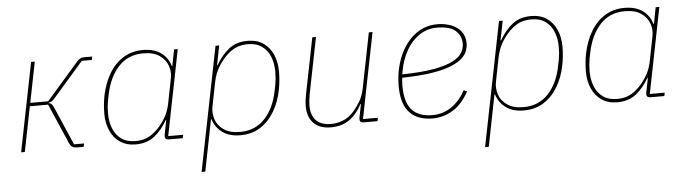

<svg xmlns="http://www.w3.org/2000/svg" viewBox="-46 -704 3882 1089"><g transform="rotate(-5 1895.5 -159.0)"><path d="M53 0 154 -506H175L129 -275H231L415 -486Q426 -498 434.5 -502Q443 -506 455 -506H502L498 -487H441L270 -291Q259 -278 252 -273.5Q245 -269 234 -267L233 -264Q244 -263 250.5 -255.5Q257 -248 264 -231L356 -19H413L409 0H372Q356 0 345.5 -6Q335 -12 328 -28L229 -256H125L74 0Z M973 0H895Q884 0 878 -4.5Q872 -9 872 -19Q872 -24 872.5 -27.5Q873 -31 874 -35L889 -111H886Q855 -56 812 -22Q769 12 705 12Q653 12 616.5 -12.5Q580 -37 561 -80Q542 -123 542 -176Q542 -203 544.5 -229Q547 -255 552 -280Q566 -348 597.5 -402Q629 -456 678 -487Q727 -518 791 -518Q855 -518 894.5 -489Q934 -460 947 -413H950L968 -506H989L892 -19H977ZM705 -7Q737 -7 763 -16Q789 -25 815 -47Q844 -71 871 -111.5Q898 -152 908 -204L936 -346Q943 -380 931 -415Q919 -450 885 -474.5Q851 -499 791 -499Q705 -499 650.5 -440Q596 -381 576 -282L569 -247Q566 -231 564.5 -214Q563 -197 563 -176Q563 -130 578 -91.5Q593 -53 624.5 -30Q656 -7 705 -7Z M1063 200 1204 -506H1225L1203 -395H1206Q1238 -451 1280.5 -484.5Q1323 -518 1387 -518Q1440 -518 1476 -493.5Q1512 -469 1531 -426.5Q1550 -384 1550 -330Q1550 -303 1547.5 -277Q1545 -251 1540 -226Q1527 -158 1495 -104Q1463 -50 1414.5 -19Q1366 12 1301 12Q1237 12 1198 -17.5Q1159 -47 1145 -93H1142L1084 200ZM1301 -7Q1387 -7 1442 -66Q1497 -125 1516 -224L1523 -259Q1526 -276 1527.5 -292.5Q1529 -309 1529 -330Q1529 -377 1514 -415Q1499 -453 1467.5 -476Q1436 -499 1387 -499Q1356 -499 1329.5 -490Q1303 -481 1277 -459Q1248 -435 1221.5 -395Q1195 -355 1184 -302L1156 -160Q1150 -126 1161.5 -91Q1173 -56 1207.5 -31.5Q1242 -7 1301 -7Z M1755 -506H1776L1712 -186Q1709 -170 1707 -151.5Q1705 -133 1705 -123Q1705 -65 1734 -36Q1763 -7 1819 -7Q1853 -7 1887.5 -20.5Q1922 -34 1952 -69Q1969 -89 1987.5 -119Q2006 -149 2015 -194L2077 -506H2098L2001 -19H2086L2082 0H2004Q1993 0 1987 -4.5Q1981 -9 1981 -19Q1981 -24 1981.5 -27.5Q1982 -31 1983 -35L1997 -105H1994Q1964 -48 1921 -18Q1878 12 1816 12Q1752 12 1718 -23Q1684 -58 1684 -120Q1684 -135 1686 -152.5Q1688 -170 1691 -185Z M2395 12Q2310 12 2264.5 -36.5Q2219 -85 2219 -187Q2219 -210 2221 -232Q2223 -254 2227 -275Q2241 -346 2274 -400.5Q2307 -455 2356 -486.5Q2405 -518 2466 -518Q2502 -518 2531 -509.5Q2560 -501 2581 -485Q2602 -469 2613 -446.5Q2624 -424 2624 -395Q2624 -376 2616.5 -354.5Q2609 -333 2587.5 -312.5Q2566 -292 2524 -274.5Q2482 -257 2413.5 -246Q2345 -235 2243 -233Q2242 -226 2241 -211.5Q2240 -197 2240 -189Q2240 -93 2279 -50Q2318 -7 2395 -7Q2457 -7 2505 -40.5Q2553 -74 2584 -132L2603 -124Q2565 -54 2511.5 -21Q2458 12 2395 12ZM2464 -499Q2408 -499 2363.5 -469Q2319 -439 2289.5 -387.5Q2260 -336 2248 -269L2245 -252Q2358 -254 2428 -267Q2498 -280 2536 -300.5Q2574 -321 2588 -345.5Q2602 -370 2602 -395Q2602 -441 2569.5 -470Q2537 -499 2464 -499Z M2677 200 2818 -506H2839L2817 -395H2820Q2852 -451 2894.5 -484.5Q2937 -518 3001 -518Q3054 -518 3090 -493.5Q3126 -469 3145 -426.5Q3164 -384 3164 -330Q3164 -303 3161.5 -277Q3159 -251 3154 -226Q3141 -158 3109 -104Q3077 -50 3028.5 -19Q2980 12 2915 12Q2851 12 2812 -17.5Q2773 -47 2759 -93H2756L2698 200ZM2915 -7Q3001 -7 3056 -66Q3111 -125 3130 -224L3137 -259Q3140 -276 3141.5 -292.5Q3143 -309 3143 -330Q3143 -377 3128 -415Q3113 -453 3081.5 -476Q3050 -499 3001 -499Q2970 -499 2943.5 -490Q2917 -481 2891 -459Q2862 -435 2835.5 -395Q2809 -355 2798 -302L2770 -160Q2764 -126 2775.5 -91Q2787 -56 2821.5 -31.5Q2856 -7 2915 -7Z M3715 0H3637Q3626 0 3620 -4.5Q3614 -9 3614 -19Q3614 -24 3614.5 -27.5Q3615 -31 3616 -35L3631 -111H3628Q3597 -56 3554 -22Q3511 12 3447 12Q3395 12 3358.5 -12.5Q3322 -37 3303 -80Q3284 -123 3284 -176Q3284 -203 3286.5 -229Q3289 -255 3294 -280Q3308 -348 3339.5 -402Q3371 -456 3420 -487Q3469 -518 3533 -518Q3597 -518 3636.5 -489Q3676 -460 3689 -413H3692L3710 -506H3731L3634 -19H3719ZM3447 -7Q3479 -7 3505 -16Q3531 -25 3557 -47Q3586 -71 3613 -111.5Q3640 -152 3650 -204L3678 -346Q3685 -380 3673 -415Q3661 -450 3627 -474.5Q3593 -499 3533 -499Q3447 -499 3392.5 -440Q3338 -381 3318 -282L3311 -247Q3308 -231 3306.5 -214Q3305 -197 3305 -176Q3305 -130 3320 -91.5Q3335 -53 3366.5 -30Q3398 -7 3447 -7Z"/></g></svg>

Font: IBM Plex Sans Thin
Style: Italic
Weight: 250
Italic angle: -11.31°
Designer: Mike Abbink, Paul van der Laan, Pieter van Rosmalen
Foundry: Bold Monday
Version: Version 3.201